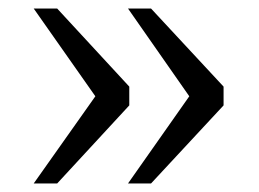

<svg xmlns="http://www.w3.org/2000/svg" viewBox="-20 -500 606 450"><path d="M449 -238 280 -480H334L504 -297V-253L334 -70H280L448 -309ZM229 -238 59 -480H114L283 -297V-253L114 -70H59L228 -309Z"/></svg>

Font: Roboto Serif 20pt Light
Style: Regular
Weight: 300
Version: Version 1.008